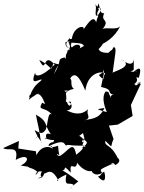

<svg xmlns="http://www.w3.org/2000/svg" viewBox="-103 -850 900 1197"><path d="M696 -256C748 -281 689 -321 758 -289C728 -340 750 -327 703 -313C793 -340 721 -383 762 -364C780 -423 775 -444 721 -394C766 -417 754 -393 710 -406C739 -414 729 -403 731 -487C731 -487 736 -415 654 -480C744 -433 585 -401 599 -394C614 -518 629 -554 604 -557C618 -571 572 -502 572 -514C576 -503 619 -567 573 -521C497 -517 496 -566 545 -588C489 -606 430 -570 378 -539C428 -558 370 -604 329 -532C373 -557 301 -532 305 -586C344 -608 338 -555 322 -531C294 -519 356 -566 329 -540C289 -501 320 -467 299 -492C246 -479 289 -474 233 -388C263 -473 288 -436 230 -458C211 -390 226 -437 142 -476C190 -377 161 -535 238 -447C145 -359 114 -374 116 -398C82 -309 136 -357 157 -354C151 -335 103 -331 77 -228C137 -278 142 -267 136 -265C52 -272 74 -218 119 -259C152 -283 176 -204 170 -220C188 -184 164 -213 159 -209C130 -153 174 -192 223 -133C191 -168 198 -55 177 -35C155 -9 143 -25 113 -38C144 34 157 25 156 43C135 -25 161 -41 118 16C156 -24 143 -14 121 -135C197 -94 170 -75 214 -13C156 -35 206 42 174 10C240 38 241 7 228 39C229 31 191 47 202 61C325 1 289 73 319 53C401 64 435 52 428 66C382 57 454 32 391 -3L414 -20C444 55 372 49 437 -1C389 36 480 19 412 70C390 65 450 56 372 115C354 20 327 89 270 123C236 119 266 92 244 110C281 109 266 154 259 59C185 84 221 39 225 77C206 59 152 58 124 118L121 93L11 76L15 29L-83 73C-53 97 17 47 -5 147C73 102 90 152 26 182C82 190 76 191 71 189C79 200 114 198 137 230C90 229 161 233 136 196C121 283 99 210 158 219C134 264 182 243 131 262C192 259 142 221 233 197C204 199 139 175 180 231C201 216 227 209 260 273C261 287 227 274 311 238C294 324 331 281 356 303C326 343 321 331 385 281C353 256 272 194 263 209C331 229 272 156 338 226C329 141 369 227 378 164C380 170 425 226 468 216C477 239 510 249 546 220C555 240 562 311 508 251C549 229 483 284 534 230C522 204 506 213 604 168C585 191 589 144 616 179C647 163 645 144 631 135C584 40 549 69 553 27C609 80 580 68 605 17L576 -67L631 -73L724 -127L713 -195L775 -328L750 -332L777 -337L717 -300ZM283 -256C341 -229 264 -277 358 -296C330 -316 352 -350 334 -360C362 -405 392 -376 429 -285C442 -386 515 -410 552 -394C565 -418 544 -384 541 -356C484 -400 538 -372 544 -418C545 -374 547 -411 527 -308C611 -290 556 -271 608 -258C577 -266 588 -211 585 -248C564 -286 585 -273 556 -280C524 -240 557 -166 563 -151C491 -172 496 -167 548 -177C514 -99 452 -112 424 -99C474 -117 429 -135 447 -170C426 -150 387 -123 311 -163C347 -158 356 -204 324 -214C356 -232 334 -156 315 -213C294 -227 319 -201 307 -273C307 -302 207 -281 153 -277L320 -286ZM495 -784C507 -807 525 -805 525 -791C519 -764 502 -745 497 -711C481 -750 460 -728 416 -664C435 -696 356 -690 345 -608C312 -605 340 -594 330 -563C315 -631 333 -557 332 -615C316 -587 275 -562 377 -527C354 -566 332 -539 342 -584C447 -578 390 -577 463 -522C476 -532 514 -490 502 -534C563 -595 541 -584 485 -609C488 -582 518 -563 499 -566C544 -568 619 -623 646 -688C627 -659 562 -683 537 -669C587 -732 519 -714 547 -767C513 -765 539 -803 504 -750C496 -802 539 -769 485 -830C515 -805 462 -724 529 -761L512 -829Z"/></svg>

Font: Hussar Lance
Style: ExBdObl
Weight: 700
Foundry: Cannot Into Space Fonts, PlusOne Fonts
Version: Version 2.270